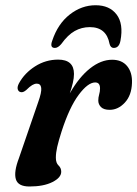

<svg xmlns="http://www.w3.org/2000/svg" viewBox="-20 -684 512 715"><path d="M57 -341Q49 -342.5 46.2 -351.2Q43.5 -360 50.5 -373.5Q71 -411.5 110.5 -436.8Q150 -462 196.5 -462Q255.5 -462 255.5 -408.5Q255.5 -393.5 251.2 -375.2Q247 -357 240 -336.5Q274.5 -397 315.2 -429.2Q356 -461.5 397.5 -461.5Q434 -461.5 453.5 -437.8Q473 -414 471.5 -375Q470 -329 445 -302Q420 -275 388.5 -275Q366.5 -275 356.2 -285.2Q346 -295.5 346 -309.5Q346 -321 349.2 -332Q352.5 -343 352.5 -355Q352.5 -377 334.5 -377Q307.5 -377 273 -330.8Q238.5 -284.5 209.5 -195Q198 -159 193 -136.8Q188 -114.5 188 -97Q188 -77 198 -67.8Q208 -58.5 208 -44.5Q208 -22.5 175.2 -6Q142.5 10.5 89.5 10.5Q47 10.5 39 -16.8Q31 -44 50.5 -95L122 -303Q135.5 -340.5 133.5 -356.5Q131.5 -372.5 117 -372.5Q109 -372.5 100 -367.2Q91 -362 77.5 -348.5Q65.5 -338.5 57 -341ZM314.5 -583Q284 -583 258.2 -568.5Q232.5 -554 208.5 -520.5Q196 -505.5 184.5 -505.5Q164.5 -505.5 174.5 -532.5Q195.5 -595.5 239.8 -630Q284 -664.5 336 -664.5Q388 -664.5 414.2 -630Q440.5 -595.5 428.5 -532Q423.5 -505.5 403.5 -505.5Q392 -505.5 388 -520.5Q376.5 -583 314.5 -583Z"/></svg>

Font: Fraunces 72pt S050 SemiBold
Style: Italic
Weight: 600
Italic angle: -16°
Version: Version 1.000; ttfautohint (v1.8.3)